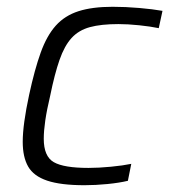

<svg xmlns="http://www.w3.org/2000/svg" viewBox="-20 -538 504 566"><path d="M229 8Q159 8 119 -5.5Q79 -19 63 -47Q47 -75 47 -120Q47 -171 66 -259Q82 -333 100 -383Q118 -433 144.5 -462.5Q171 -492 211.5 -505Q252 -518 312 -518Q350 -518 390.5 -514.5Q431 -511 459 -506L448 -455Q424 -460 390.5 -463.5Q357 -467 329 -467Q278 -467 245 -458Q212 -449 191 -426Q170 -403 155.5 -361.5Q141 -320 128 -256Q118 -214 113.5 -183Q109 -152 109 -129Q109 -77 138.5 -60Q168 -43 241 -43Q271 -43 307 -46.5Q343 -50 367 -55L357 -5Q332 1 297 4.5Q262 8 229 8Z"/></svg>

Font: Saira Light
Style: Italic
Weight: 300
Italic angle: -12°
Designer: Hector Gatti with collaboration of the Omnibus-Type team
Foundry: Omnibus-Type
Version: Version 1.100; ttfautohint (v1.8.3)